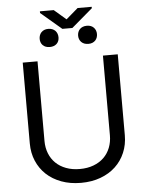

<svg xmlns="http://www.w3.org/2000/svg" viewBox="-65 -1073 872 1138"><g transform="rotate(-5 370.5 -504.0)"><path d="M653.4 -727.3V-245.7Q653.4 -190 633.3 -142.6Q613.3 -95.2 576.3 -60.5Q539.4 -25.9 487.2 -6.6Q435 12.8 370.7 12.8Q306.5 12.8 254.3 -6.6Q202.1 -25.9 165.1 -60.5Q128.2 -95.2 108.1 -142.6Q88.1 -190 88.1 -245.7V-727.3H176.1V-252.8Q176.1 -213.1 189.5 -179.3Q202.8 -145.6 227.8 -121.3Q252.8 -96.9 289.1 -83.3Q325.3 -69.6 370.7 -69.6Q416.2 -69.6 452.4 -83.3Q488.6 -96.9 513.7 -121.3Q538.7 -145.6 552 -179.3Q565.3 -213.1 565.3 -252.8V-727.3ZM369.3 -960.2 440.3 -1021.3H524.1V-1012.8L399.1 -906.2H339.5L215.9 -1011.4V-1021.3H298.3ZM200.3 -858.3Q200.3 -870 204 -880Q207.7 -889.9 214.7 -897.4Q221.6 -904.8 232.1 -909.1Q242.5 -913.4 255.7 -913.4Q269.5 -913.4 280.2 -909.1Q290.8 -904.8 297.9 -897.4Q305 -889.9 308.8 -879.8Q312.5 -869.7 312.5 -858Q312.5 -846.9 308.8 -837.2Q305 -827.4 297.9 -820.5Q290.8 -813.6 280.4 -809.5Q269.9 -805.4 256.4 -805.4Q242.2 -805.4 231.7 -809.7Q221.2 -813.9 214.3 -821Q207.4 -828.1 203.8 -837.9Q200.3 -847.7 200.3 -858.3ZM429 -857.6Q429 -869 432.7 -878.9Q436.4 -888.8 443.5 -896.1Q450.6 -903.4 461.3 -907.7Q471.9 -911.9 485.8 -911.9Q499.3 -911.9 509.6 -907.7Q519.9 -903.4 526.8 -896.1Q533.7 -888.8 537.5 -879.1Q541.2 -869.3 541.2 -858Q541.2 -847.3 537.8 -837.5Q534.4 -827.8 527.5 -820.3Q520.6 -812.9 510.1 -808.4Q499.6 -804 485.8 -804Q471.9 -804 461.3 -808.2Q450.6 -812.5 443.5 -819.8Q436.4 -827.1 432.7 -836.8Q429 -846.6 429 -857.6Z"/></g></svg>

Font: Interop
Style: Regular
Weight: 400
Designer: Rasmus Andersson, Google, Jang Haemin
Foundry: jhaemin
Version: Version 1.008